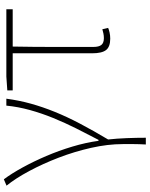

<svg xmlns="http://www.w3.org/2000/svg" viewBox="90 -670 778 998"><g transform="rotate(-90 479.0 -171.0)"><path d="M227 198Q228 179 228.5 164.5Q229 150 229 137Q229 124 229 110Q229 96 229 78Q229 0 209.5 -86.5Q190 -173 158.5 -255Q127 -337 89 -408Q51 -479 13 -526L46 -540Q76 -500 107.5 -442.5Q139 -385 167 -319.5Q195 -254 216 -184Q237 -114 246 -48H251Q281 -105 310.5 -164Q340 -223 364.5 -283Q389 -343 406 -404.5Q423 -466 429 -527H465Q456 -460 439 -399Q422 -338 396.5 -275Q371 -212 335.5 -144.5Q300 -77 253 2Q258 47 260 99Q262 151 262 198Z M580 -527H930V-494H736Q734 -388 734 -284.5Q734 -181 734 -75Q734 -46 744.5 -33Q755 -20 780 -20Q792 -20 804 -22.5Q816 -25 826 -28L833 2Q825 6 809.5 9.5Q794 13 777 13Q735 13 718 -8.5Q701 -30 701 -81V-494H508V-522Z"/></g></svg>

Font: Kinto Sans Thin
Style: Regular
Weight: 100
Designer: Authors: Ryoko NISHIZUKA  (kana & ideographs); Paul D. Hunt (Latin, Greek & Cyrillic); Wenlong ZHANG  (bopomofo); Sandol
Foundry: Adobe Systems Incorporated, ookami Inc.
Version: Version 0.001